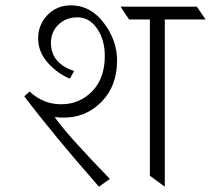

<svg xmlns="http://www.w3.org/2000/svg" viewBox="-20 -700 791 720"><path d="M91 -357Q141 -309 209.5 -309Q278 -309 325.5 -357.5Q373 -406 373 -490Q373 -551 344 -593Q315 -635 271 -635Q227 -635 199 -607.5Q171 -580 171 -539.5Q171 -499 194.5 -472.5Q218 -446 258 -434L242 -405Q194 -425 158.5 -465.5Q123 -506 123 -556.5Q123 -607 158 -643.5Q193 -680 246 -680Q319 -680 369 -614.5Q419 -549 419 -473Q419 -371 352 -310Q297 -259 219 -259Q202 -259 185 -261Q229 -197 392 -29L351 0Q178 -197 71 -339ZM598 -627V0L542 -41V-627H464L432 -675H718L751 -627Z"/></svg>

Font: Halant Light
Style: Regular
Weight: 300
Designer: Hitesh Malaviya (Devanagari), Satya Rajpurohit (Latin)
Foundry: Indian Type Foundry
Version: Version 1.101;PS 1.0;hotconv 1.0.78;makeotf.lib2.5.61930; tt